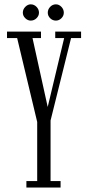

<svg xmlns="http://www.w3.org/2000/svg" viewBox="-20 -842 389 862"><path d="M98.5 0V-29H147V-294.5L57 -671H11.5V-700H164V-671H126L204.5 -315H183L268 -671H228V-700H344V-671H299L207 -301V-29H252V0ZM231 -749.5Q216 -749.5 205.2 -760.2Q194.5 -771 194.5 -785Q194.5 -800 205.2 -811.2Q216 -822.5 231 -822.5Q245 -822.5 255.8 -811.2Q266.5 -800 266.5 -785Q266.5 -771 255.8 -760.2Q245 -749.5 231 -749.5ZM118 -749.5Q104.5 -749.5 93.5 -760.2Q82.5 -771 82.5 -785Q82.5 -800 93.5 -811.2Q104.5 -822.5 118 -822.5Q133 -822.5 144 -811.2Q155 -800 155 -785Q155 -771 144 -760.2Q133 -749.5 118 -749.5Z"/></svg>

Font: Imbue 24pt Light
Style: Regular
Weight: 300
Designer: Tyler Finck
Foundry: Etcetera Type Company
Version: Version 1.102